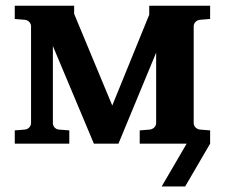

<svg xmlns="http://www.w3.org/2000/svg" viewBox="-20 -508 795 679"><path d="M634.8 151.4H551.8L640.1 0H474.1V-46.9L509.8 -49.8Q519 -50.8 525.6 -57.4Q532.2 -64 532.2 -73.2V-321.8L398.9 0H312L167 -345.2V-73.2Q167 -64 172.9 -57.4Q178.7 -50.8 188 -49.8L225.1 -46.9V0H32.2V-46.9L67.9 -49.8Q77.1 -50.8 83.5 -57.4Q89.8 -64 89.8 -73.2V-415Q89.8 -423.8 83.5 -430.4Q77.1 -437 67.9 -438L32.2 -440.9V-487.8H242.2V-459L377 -134.8L507.8 -456.1V-487.8H723.1V-440.9L687 -438Q677.7 -437 671.4 -430.4Q665 -423.8 665 -415V-73.2Q665 -64 671.4 -57.4Q677.7 -50.8 687 -49.8L723.1 -46.9V0Z"/></svg>

Font: Charis SIL
Style: Bold
Weight: 700
Foundry: SIL International
Version: Version 4.112